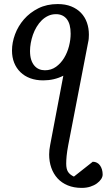

<svg xmlns="http://www.w3.org/2000/svg" viewBox="-20 -708 526 946"><path d="M328.1 -542Q328.1 -590.3 308.8 -614.3Q289.6 -638.2 255.9 -638.2Q234.9 -638.2 217.3 -629.9Q199.7 -621.6 185.5 -607.7Q171.4 -593.8 160.4 -575.4Q149.4 -557.1 142.3 -536.9Q135.3 -516.6 131.6 -496.1Q127.9 -475.6 127.9 -457Q127.9 -432.1 133.5 -414.3Q139.2 -396.5 149.2 -384.8Q159.2 -373 172.4 -367.4Q185.5 -361.8 201.2 -361.8Q232.4 -361.8 256.1 -378.9Q279.8 -396 295.9 -422.6Q312 -449.2 320.1 -481Q328.1 -512.7 328.1 -542ZM485.8 151.9Q485.8 163.1 478.3 174.6Q470.7 186 457.3 195.8Q443.8 205.6 424.8 211.7Q405.8 217.8 382.8 217.8Q343.8 217.8 313.7 205.3Q283.7 192.9 263.4 170.7Q243.2 148.4 232.7 118.4Q222.2 88.4 222.2 53.2Q222.2 42 223.4 30.5Q224.6 19 227.1 6.8L292 -335Q247.1 -312 192.9 -312Q157.2 -312 128.9 -322.5Q100.6 -333 80.6 -352.5Q60.5 -372.1 49.8 -398.9Q39.1 -425.8 39.1 -459Q39.1 -498.5 54.2 -539.1Q69.3 -579.6 98.1 -612.8Q127 -646 168.7 -667Q210.4 -688 264.2 -688Q302.2 -688 330.8 -676.5Q359.4 -665 378.9 -644.8Q398.4 -624.5 408.2 -596.9Q418 -569.3 418 -537.1Q418 -527.8 417.2 -518.3Q416.5 -508.8 414.1 -499L315.9 8.8Q310.5 37.6 308.3 59.6Q306.2 81.5 306.2 98.1Q306.2 124.5 315.2 138.7Q324.2 152.8 344.2 162.1L437 88.9Q448.7 88.9 457.8 93.8Q466.8 98.6 472.9 107.2Q479 115.7 482.4 127.2Q485.8 138.7 485.8 151.9Z"/></svg>

Font: Charis SIL Phon
Style: Italic
Weight: 400
Italic angle: -11°
Foundry: SIL International
Version: Version 5.000